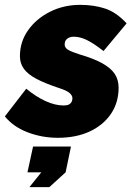

<svg xmlns="http://www.w3.org/2000/svg" viewBox="-47 -557 552 790"><path d="M191 10Q126 10 67 -12.5Q8 -35 -27 -78L61 -192Q101 -159 140.5 -141Q180 -123 215 -123Q229 -123 236.5 -127Q244 -131 247.5 -137.5Q251 -144 251 -153Q251 -164 239 -174.5Q227 -185 195 -195Q138 -214 103 -232.5Q68 -251 51.5 -273.5Q35 -296 35 -326Q35 -385 68.5 -432.5Q102 -480 158.5 -508.5Q215 -537 283 -537Q339 -537 385 -522Q431 -507 474 -461L379 -347Q338 -379 310 -392.5Q282 -406 256 -406Q245 -406 236.5 -402Q228 -398 223.5 -391Q219 -384 219 -374Q219 -361 232.5 -352.5Q246 -344 281 -333Q339 -316 374 -296.5Q409 -277 425 -253Q441 -229 441 -196Q441 -135 409.5 -88.5Q378 -42 322 -16Q266 10 191 10ZM74 213 123 152H66L89 46H245L223 152L156 213Z"/></svg>

Font: Raleway Thin Black
Style: Italic
Weight: 900
Italic angle: -12°
Version: Version 4.026